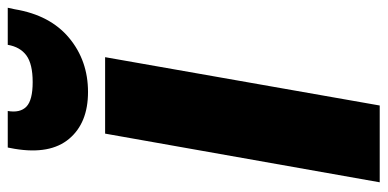

<svg xmlns="http://www.w3.org/2000/svg" viewBox="-271 -724 995 493"><g transform="rotate(-90 226.5 -477.5)"><path d="M4.9 0 129.9 -705.1H326.2L202.1 0ZM449.2 -937Q434.1 -846.2 375.7 -797.6Q317.4 -749 236.8 -749Q157.2 -749 116.5 -797.6Q75.7 -846.2 90.8 -937L94.2 -955.1H188Q182.6 -923.3 199.2 -907.2Q215.8 -891.1 262.2 -891.1Q308.6 -891.1 330.6 -907.2Q352.5 -923.3 357.9 -955.1H453.1Z"/></g></svg>

Font: Poppins ExtraBold
Style: Italic
Weight: 800
Italic angle: -10°
Designer: Ninad Kale (Devanagari), Jonny Pinhorn (Latin)
Foundry: Indian Type Foundry
Version: Version 3.200;PS 1.000;hotconv 16.6.54;makeotf.lib2.5.65590